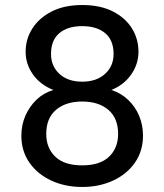

<svg xmlns="http://www.w3.org/2000/svg" viewBox="-20 -732 654 764"><path d="M307 12Q239 12 184 -13.5Q129 -39 97 -85Q65 -131 65 -192Q65 -235 81 -271.5Q97 -308 125 -335Q153 -362 192 -374Q140 -395 111 -436Q82 -477 82 -526Q82 -577 109 -619Q136 -661 186 -686.5Q236 -712 307 -712Q379 -712 429 -686.5Q479 -661 505 -619Q531 -577 531 -526Q531 -477 502 -435.5Q473 -394 423 -374Q461 -362 489.5 -335Q518 -308 533.5 -271.5Q549 -235 549 -192Q549 -131 517 -85Q485 -39 430 -13.5Q375 12 307 12ZM307 -74Q378 -74 414 -108.5Q450 -143 450 -199Q450 -262 411 -295Q372 -328 307 -328Q242 -328 203 -295Q164 -262 164 -199Q164 -143 200 -108.5Q236 -74 307 -74ZM307 -407Q364 -407 398 -438Q432 -469 432 -517Q432 -572 398.5 -600Q365 -628 307 -628Q249 -628 216 -600Q183 -572 183 -517Q183 -469 216.5 -438Q250 -407 307 -407Z"/></svg>

Font: DM Sans 11pt Medium
Style: Regular
Weight: 500
Version: Version 4.004;gftools[0.9.30]